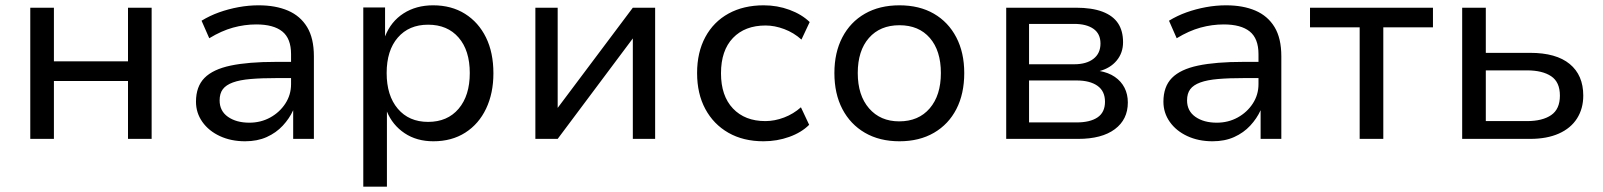

<svg xmlns="http://www.w3.org/2000/svg" viewBox="-20 -523 6037 723"><path d="M94 0V-494H183V-292H462V-494H551V0H462V-218H183V0Z M903 9Q850 9 808 -10.5Q766 -30 742 -64Q718 -98 718 -140Q718 -197 750 -229.5Q782 -262 848.5 -276Q915 -290 1019 -290H1090V-229H1023Q965 -229 924 -225.5Q883 -222 857 -212.5Q831 -203 819 -187Q807 -171 807 -145Q807 -105 838.5 -83Q870 -61 919 -61Q962 -61 997.5 -80.5Q1033 -100 1054.5 -133Q1076 -166 1076 -206V-319Q1076 -378 1043 -404.5Q1010 -431 945 -431Q901 -431 857.5 -419Q814 -407 768 -379L739 -445Q770 -464 805 -476.5Q840 -489 878 -496Q916 -503 954 -503Q1018 -503 1064.5 -483Q1111 -463 1136.5 -421Q1162 -379 1162 -311V0H1084V-108Q1070 -77 1045 -50Q1020 -23 984.5 -7Q949 9 903 9Z M1348 180V-495H1430V-386Q1452 -442 1499.5 -472.5Q1547 -503 1611 -503Q1680 -503 1731 -471Q1782 -439 1810 -382Q1838 -325 1838 -247Q1838 -172 1810.5 -114Q1783 -56 1732 -23.5Q1681 9 1612 9Q1549 9 1503.5 -21.5Q1458 -52 1437 -103V180ZM1592 -64Q1665 -64 1707 -113.5Q1749 -163 1749 -248Q1749 -333 1707 -381.5Q1665 -430 1592 -430Q1520 -430 1478 -381.5Q1436 -333 1436 -248Q1436 -163 1478 -113.5Q1520 -64 1592 -64Z M1996 0V-494H2080V-110H2075L2363 -494H2447V0H2363V-385H2368L2080 0Z M2855 9Q2779 9 2723 -23Q2667 -55 2636 -112.5Q2605 -170 2605 -248Q2605 -326 2636 -383.5Q2667 -441 2723.5 -472Q2780 -503 2856 -503Q2907 -503 2953 -486Q2999 -469 3029 -440L2998 -374Q2969 -400 2933 -413.5Q2897 -427 2863 -427Q2785 -427 2740 -380Q2695 -333 2695 -247Q2695 -162 2740 -114.5Q2785 -67 2862 -67Q2897 -67 2932.5 -80.5Q2968 -94 2996 -119L3027 -53Q2998 -24 2952 -7.5Q2906 9 2855 9Z M3367 9Q3292 9 3237 -23Q3182 -55 3152 -112.5Q3122 -170 3122 -248Q3122 -325 3152 -382.5Q3182 -440 3237 -471.5Q3292 -503 3367 -503Q3442 -503 3496.5 -471.5Q3551 -440 3581 -382.5Q3611 -325 3611 -248Q3611 -170 3581.5 -112.5Q3552 -55 3497 -23Q3442 9 3367 9ZM3366 -66Q3439 -66 3481 -115Q3523 -164 3523 -248Q3523 -332 3481.5 -380Q3440 -428 3367 -428Q3294 -428 3252 -380Q3210 -332 3210 -248Q3210 -164 3252.5 -115Q3295 -66 3366 -66Z M3769 0V-494H4031Q4092 -494 4131.5 -479Q4171 -464 4190 -435.5Q4209 -407 4209 -364Q4209 -324 4185 -295Q4161 -266 4119 -255V-256Q4154 -250 4178 -233.5Q4202 -217 4214.5 -192.5Q4227 -168 4227 -137Q4227 -73 4178 -36.5Q4129 0 4040 0ZM3855 -62H4034Q4085 -62 4113 -81Q4141 -100 4141 -140Q4141 -180 4112.5 -200Q4084 -220 4034 -220H3855ZM3855 -281H4025Q4071 -281 4097.5 -301.5Q4124 -322 4124 -359Q4124 -396 4097.5 -414.5Q4071 -433 4025 -433H3855Z M4546 9Q4493 9 4451 -10.5Q4409 -30 4385 -64Q4361 -98 4361 -140Q4361 -197 4393 -229.5Q4425 -262 4491.5 -276Q4558 -290 4662 -290H4733V-229H4666Q4608 -229 4567 -225.5Q4526 -222 4500 -212.5Q4474 -203 4462 -187Q4450 -171 4450 -145Q4450 -105 4481.5 -83Q4513 -61 4562 -61Q4605 -61 4640.5 -80.5Q4676 -100 4697.5 -133Q4719 -166 4719 -206V-319Q4719 -378 4686 -404.5Q4653 -431 4588 -431Q4544 -431 4500.5 -419Q4457 -407 4411 -379L4382 -445Q4413 -464 4448 -476.5Q4483 -489 4521 -496Q4559 -503 4597 -503Q4661 -503 4707.5 -483Q4754 -463 4779.5 -421Q4805 -379 4805 -311V0H4727V-108Q4713 -77 4688 -50Q4663 -23 4627.5 -7Q4592 9 4546 9Z M5100 0V-420H4913V-494H5376V-420H5189V0Z M5486 0V-494H5575V-324H5742Q5840 -324 5891 -282Q5942 -240 5942 -163Q5942 -114 5918.5 -77Q5895 -40 5850 -20Q5805 0 5742 0ZM5575 -67H5730Q5788 -67 5821 -89.5Q5854 -112 5854 -163Q5854 -214 5821 -236Q5788 -258 5730 -258H5575Z"/></svg>

Font: Nunito Sans 8pt
Style: Regular
Weight: 400
Version: Version 3.101;gftools[0.9.27]